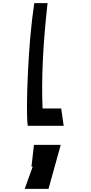

<svg xmlns="http://www.w3.org/2000/svg" viewBox="-20 -804 580 1227"><path d="M387 0H157Q147 -92 158.5 -340.5Q170 -589 199 -784H284Q240 -395 252 -111H371ZM368 122 290 403H138L189 261H181L197 122Z"/></svg>

Font: OpenDyslexic
Style: Regular
Weight: 400
Designer: Abbie Gonzalez
Version: Version 0.920;hotconv 1.0.109;makeotfexe 2.5.65596